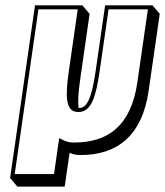

<svg xmlns="http://www.w3.org/2000/svg" viewBox="-20 -533 617 718"><path d="M274.1 -129C270.5 -151.4 272.7 -186.5 280 -237.2L315.1 -481.2L287.9 -513H110.9L69.5 -226L17.8 133L45 164.8H222L240.2 38.6C252 44.2 265.8 46.8 281.7 46.8C415.3 46.8 511.2 -22.2 536 -194.2L577.4 -481.2L550.1 -513H373.1L337.9 -269C323.4 -168 306.4 -129 275.2 -129C274.8 -129 274.4 -129 274.1 -129ZM237.7 -269C224 -173.5 223.5 -114 273 -114C322.6 -114 339.2 -173.5 352.9 -269L386 -498H533L493.8 -226C470 -60.9 382.9 0 256.6 0C242.4 0 230.7 -2.4 221.1 -6.9L201.3 -16.3L182 118H35L123.7 -498H270.7Z"/></svg>

Font: Blink
Style: 3DObl
Weight: 400
Designer: Mew Too
Foundry: Cannot Into Space Fonts
Version: Version 001.000